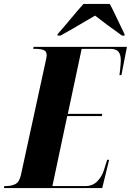

<svg xmlns="http://www.w3.org/2000/svg" viewBox="-65 -951 662 971"><path d="M-45 0 -43 -10H-33Q-8 -10 12.5 -20Q33 -30 41 -67L165 -637Q167 -646 169 -656Q171 -666 171 -673Q171 -692 155 -698Q139 -704 113 -704H103L105 -714H577L549 -571H539Q540 -576 541.5 -590Q543 -604 544.5 -620Q546 -636 546 -645Q546 -675 534 -689.5Q522 -704 492 -704H348L278 -375H452L450 -364H275L200 -10H366Q404 -10 427.5 -34.5Q451 -59 461 -92L477 -143H487L452 0ZM226 -778Q257 -813 291 -854Q325 -895 357 -931H490Q501 -912 515 -882Q529 -852 543 -823.5Q557 -795 565 -778V-771H552Q465 -833 416 -872Q396 -861 366 -843Q336 -825 303 -806Q270 -787 241 -771H226Z"/></svg>

Font: Noto Serif Display ExtraCondensed Black
Style: Italic
Weight: 900
Width: 2
Italic angle: -12°
Designer: Monotype Design Team
Foundry: Monotype Imaging Inc.
Version: Version 2.009